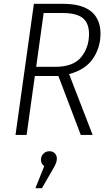

<svg xmlns="http://www.w3.org/2000/svg" viewBox="-20 -705 571 1003"><path d="M341 -318 464 0H402L285 -308H162L119 0H61L157 -685H309Q408 -685 456.5 -645Q505 -605 505 -529Q505 -456 465 -398Q425 -340 341 -318ZM269 -356Q363 -356 404 -406.5Q445 -457 445 -527Q445 -584 412.5 -610.5Q380 -637 307 -637H208L169 -356ZM277 123Q277 137 271.5 150Q266 163 250 190L199 278H165L211 163Q194 151 194 130Q194 111 206.5 98Q219 85 238 85Q256 85 266.5 96Q277 107 277 123Z"/></svg>

Font: Fira Sans Condensed Light
Style: Italic
Weight: 300
Width: 3
Italic angle: -8°
Designer: Carrois Corporate & Edenspiekermann AG
Foundry: Carrois Corporate GbR & Edenspiekermann AG
Version: Version 4.203